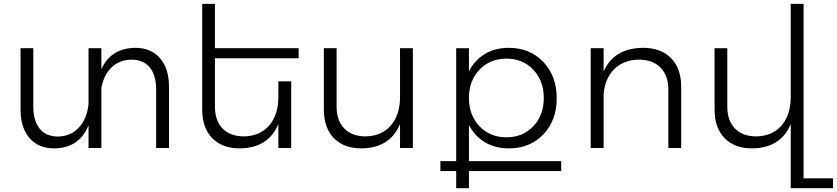

<svg xmlns="http://www.w3.org/2000/svg" viewBox="-20 -777 4394 1008"><path d="M689.9 -525.9Q772.9 -525.9 820.1 -471.4Q867.2 -417 867.2 -321.8V0H799.8V-306.2Q799.8 -381.8 766.4 -422.9Q732.9 -463.9 668.9 -463.9Q606.4 -462.4 565.4 -422.9Q524.4 -383.3 512.2 -314.9V0H444.8V-119.1Q396.5 0.5 265.1 2Q181.6 2 134.8 -52.2Q87.9 -106.4 87.9 -202.1V-523.9H154.8V-217.8Q154.8 -142.6 188.5 -101.3Q222.2 -60.1 285.2 -60.1Q352.5 -62 394.5 -107.7Q436.5 -153.3 444.8 -230V-523.9H512.2V-414.1Q563 -524.4 689.9 -525.9Z M1547.9 -471.2H1108.4V-217.8Q1108.4 -143.6 1148.7 -102.3Q1189 -61 1260.7 -61Q1345.2 -62.5 1393.3 -118.4Q1441.4 -174.3 1441.4 -267.1V-350.1H1508.8V0H1441.4V-126Q1389.2 0.5 1238.8 2Q1146 2 1093.8 -52.2Q1041.5 -106.4 1041.5 -202.1V-756.8H1108.4V-523.9H1547.9Z M2080.1 -523.9H2147.5V0H2080.1V-126Q2027.8 0.5 1877.4 2Q1784.7 2 1732.4 -52.2Q1680.2 -106.4 1680.2 -202.1V-523.9H1747.1V-217.8Q1747.1 -143.6 1787.4 -102.3Q1827.6 -61 1899.4 -61Q1983.9 -62.5 2032 -118.4Q2080.1 -174.3 2080.1 -267.1Z M2926.3 68.8V121.1H2441.9V210.9H2375V121.1H2292V68.8H2375V-523.9H2441.9V-402.8Q2471.7 -461.4 2525.9 -493.7Q2580.1 -525.9 2650.9 -525.9Q2761.7 -525.9 2832.3 -451.9Q2902.8 -377.9 2902.8 -261.2Q2902.8 -145.5 2832.8 -71.8Q2762.7 2 2651.9 2Q2579.6 2 2525.6 -30.3Q2471.7 -62.5 2441.9 -121.1V68.8ZM2639.2 -469.2Q2552.7 -469.2 2497.3 -410.9Q2441.9 -352.5 2441.9 -263.2Q2441.9 -172.4 2497.3 -114.3Q2552.7 -56.2 2639.2 -56.2Q2724.6 -56.2 2779.8 -114.3Q2835 -172.4 2835 -263.2Q2835 -352.5 2779.8 -410.9Q2724.6 -469.2 2639.2 -469.2Z M3356 -525.9Q3450.2 -525.9 3503.2 -471.7Q3556.2 -417.5 3556.2 -321.8V0H3488.8V-306.2Q3488.8 -380.4 3447.8 -422.1Q3406.7 -463.9 3333 -463.9Q3252.9 -462.4 3204.3 -413.6Q3155.8 -364.7 3148.9 -282.2V0H3081.1V-523.9H3148.9V-401.9Q3203.1 -524.4 3356 -525.9Z M4198.7 159.2H4353.5V210.9H4131.3V-126Q4079.1 0.5 3928.7 2Q3835.9 2 3783.7 -52.2Q3731.4 -106.4 3731.4 -202.1V-523.9H3798.3V-217.8Q3798.3 -143.6 3838.6 -102.3Q3878.9 -61 3950.7 -61Q4035.2 -62.5 4083.3 -118.4Q4131.3 -174.3 4131.3 -267.1V-756.8H4198.7Z"/></svg>

Font: Montserrat arm Light
Style: Regular
Weight: 300
Designer: Julieta Ulanovsky
Foundry: Julieta Ulanovsky
Version: Version 6.000;PS 006.000;hotconv 1.0.88;makeotf.lib2.5.64775